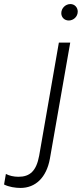

<svg xmlns="http://www.w3.org/2000/svg" viewBox="-116 -730 407 946"><path d="M-15 196C58 196 113 146 130 51L230 -520H174L77 37C63 113 31 141 -25 141C-48 141 -70 136 -87 127L-96 179C-73 191 -40 196 -15 196ZM223 -629C245 -629 267 -647 267 -673C267 -693 252 -710 231 -710C207 -710 186 -690 186 -665C186 -645 201 -629 223 -629Z"/></svg>

Font: Fixel Display Light
Style: Italic
Weight: 300
Italic angle: -10°
Designer: AlfaBravo + MacPaw
Foundry: Kyrylo Tkachov, Marchela Mozhyna, Serhii Makarenko, Maria Weinstein, Zakhar Kryvoshyya
Version: Version 1.210;Glyphs 3.2 (3217)